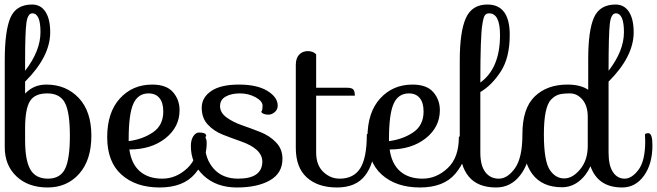

<svg xmlns="http://www.w3.org/2000/svg" viewBox="-20 -826 2905 849"><path d="M1 -175V-559Q1 -689 26 -747.5Q51 -806 122 -806Q160 -806 181 -774Q202 -742 202 -683Q202 -576 91 -465V-412Q128 -452 185 -452Q272 -452 328 -393Q384 -334 384 -226Q384 -118 330 -57.5Q276 3 190.5 3Q105 3 53 -46Q1 -95 1 -175ZM91 -258V-206Q91 -116 114.5 -76Q138 -36 192 -36Q246 -36 267.5 -79Q289 -122 289 -226Q289 -330 267 -371.5Q245 -413 189 -413Q133 -413 112 -378Q91 -343 91 -258ZM123 -767Q103 -767 97 -726.5Q91 -686 91 -557V-513Q159 -601 159 -684Q159 -767 123 -767Z M873 -225Q894 -225 894 -193Q894 -119 842.5 -58Q791 3 686 3Q581 3 517.5 -53.5Q454 -110 454 -219.5Q454 -329 510 -390.5Q566 -452 653 -452Q716 -452 745 -418.5Q774 -385 774 -339Q774 -264 711.5 -214.5Q649 -165 552 -165Q561 -101 598.5 -68.5Q636 -36 697.5 -36Q759 -36 808.5 -82.5Q858 -129 858 -219Q859 -225 873 -225ZM549 -211V-202Q611 -210 656.5 -241Q702 -272 702 -333Q702 -372 685 -392.5Q668 -413 637 -413Q590 -413 569.5 -367Q549 -321 549 -211Z M1208 -359Q1208 -341 1194.5 -330Q1181 -319 1168 -319Q1143 -319 1135 -331Q1141 -338 1141 -358.5Q1141 -379 1110 -396Q1079 -413 1041 -413Q1003 -413 978 -399Q953 -385 953 -356.5Q953 -328 981.5 -307Q1010 -286 1050.5 -272Q1091 -258 1131.5 -242Q1172 -226 1200.5 -196.5Q1229 -167 1229 -124Q1229 -60 1173.5 -28.5Q1118 3 1027.5 3Q937 3 880.5 -49.5Q824 -102 824 -180Q824 -208 835 -224Q846 -240 860 -240Q886 -240 890 -231L892 -228Q886 -213 886 -191Q886 -124 925 -80Q964 -36 1033 -36Q1139 -36 1140 -111Q1140 -168 1045 -201Q1005 -215 965.5 -230.5Q926 -246 899 -275Q872 -304 872 -349.5Q872 -395 914 -423.5Q956 -452 1036.5 -452Q1117 -452 1162.5 -424Q1208 -396 1208 -359Z M1378 -586V-438H1515Q1536 -438 1542.5 -430Q1549 -422 1549 -403H1378V-151Q1378 -96 1409.5 -66Q1441 -36 1482 -36Q1544 -36 1573 -82Q1602 -128 1602 -231Q1604 -237 1617 -237Q1635 -237 1635 -184Q1635 -103 1594.5 -50Q1554 3 1470 3Q1386 3 1337 -41Q1288 -85 1288 -172V-539Q1288 -569 1303 -584.5Q1318 -600 1341 -600Q1364 -600 1378 -586Z M2024 -225Q2045 -225 2045 -193Q2045 -119 1993.5 -58Q1942 3 1837 3Q1732 3 1668.5 -53.5Q1605 -110 1605 -219.5Q1605 -329 1661 -390.5Q1717 -452 1804 -452Q1867 -452 1896 -418.5Q1925 -385 1925 -339Q1925 -264 1862.5 -214.5Q1800 -165 1703 -165Q1712 -101 1749.5 -68.5Q1787 -36 1848.5 -36Q1910 -36 1959.5 -82.5Q2009 -129 2009 -219Q2010 -225 2024 -225ZM1700 -211V-202Q1762 -210 1807.5 -241Q1853 -272 1853 -333Q1853 -372 1836 -392.5Q1819 -413 1788 -413Q1741 -413 1720.5 -367Q1700 -321 1700 -211Z M2305 -237Q2323 -237 2323 -184Q2323 -107 2281 -52Q2239 3 2174 3Q2093 3 2053 -45Q2013 -93 2013 -181V-557Q2013 -686 2040 -746Q2067 -806 2135 -806Q2234 -806 2234 -672Q2234 -571 2194.5 -510Q2155 -449 2104 -419V-151Q2104 -94 2126 -65Q2148 -36 2186 -36Q2224 -36 2257 -82Q2290 -128 2290 -231Q2292 -237 2305 -237ZM2191 -671Q2191 -767 2143 -767Q2131 -767 2124.5 -759Q2118 -751 2113 -719Q2104 -670 2104 -461Q2191 -524 2191 -671Z M2290 -232Q2290 -347 2344.5 -399.5Q2399 -452 2489 -452Q2547 -452 2581 -429V-565Q2581 -691 2606.5 -748.5Q2632 -806 2702 -806Q2740 -806 2761 -774Q2782 -742 2782 -683Q2782 -576 2671 -465V-151Q2671 -94 2690.5 -65Q2710 -36 2742 -36Q2774 -36 2803.5 -75.5Q2833 -115 2833 -201Q2833 -220 2832 -231Q2833 -237 2847 -237Q2865 -237 2865 -184Q2865 -101 2827.5 -49Q2790 3 2731 3Q2624 3 2591 -91Q2572 -49 2539 -23.5Q2506 2 2465 2Q2290 2 2290 -232ZM2579 -181V-309Q2579 -358 2555.5 -385.5Q2532 -413 2500.5 -413Q2469 -413 2451.5 -408Q2434 -403 2417 -386Q2385 -353 2385 -232Q2385 -110 2413 -72Q2438 -37 2475 -37Q2512 -37 2545.5 -77.5Q2579 -118 2579 -181ZM2703 -767Q2682 -767 2676.5 -720.5Q2671 -674 2671 -513Q2739 -601 2739 -684Q2739 -767 2703 -767Z"/></svg>

Font: Sofia
Style: Regular
Weight: 400
Designer: Paula Nazal and Daniel Hernndez
Foundry: Paula Nazal, Daniel Hernndez
Version: Version 1.001